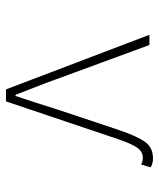

<svg xmlns="http://www.w3.org/2000/svg" viewBox="35 -565 530 640"><g transform="rotate(90 300.0 -245.0)"><path d="M278 0 96 -478H130L244 -168Q256 -134 270 -99Q284 -64 296 -32H300Q311 -64 322 -99Q333 -134 344 -168L414 -378Q434 -437 453 -463.5Q472 -490 508 -490Q515 -490 522 -488.5Q529 -487 538 -482L528 -450Q524 -453 519 -454.5Q514 -456 506 -456Q485 -456 472 -437Q459 -418 444 -374L318 0Z"/></g></svg>

Font: Source Code Pro ExtraLight
Style: Regular
Weight: 200
Monospace: yes
Designer: Paul D. Hunt, Teo Tuominen
Foundry: Adobe
Version: Version 1.026;hotconv 1.1.0;makeotfexe 2.6.0